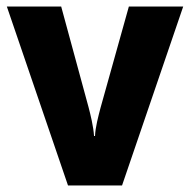

<svg xmlns="http://www.w3.org/2000/svg" viewBox="-20 -570 584 590"><path d="M189 0H355L543 -550H376L289 -239C282 -212 273 -179 272 -152H269C267 -182 258 -218 252 -241L168 -550H1Z"/></svg>

Font: Noto Sans Thai Looped SemiCondensed ExtraBold
Style: Regular
Weight: 800
Width: 4
Designer: Sasikarn Vongin, Ben Mitchell
Foundry: The Fontpad Ltd
Version: Version 1.001